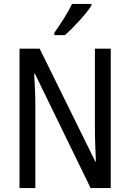

<svg xmlns="http://www.w3.org/2000/svg" viewBox="-20 -963 666 983"><path d="M448 -934V-943H349C327 -898 293 -844 258 -795V-783H312C354 -819 423 -894 448 -934ZM547 0V-714H466V-294C466 -247 469 -187 471 -136H468L183 -714H80V0H161V-426C161 -477 158 -533 155 -585H159L444 0Z"/></svg>

Font: Noto Sans Lao Looped Condensed
Style: Regular
Weight: 400
Width: 3
Designer: Mark Frömberg, Ben Mitchell
Foundry: The Fontpad Ltd
Version: Version 1.003